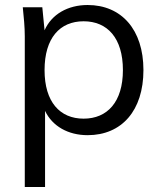

<svg xmlns="http://www.w3.org/2000/svg" viewBox="-20 -531 640 767"><path d="M79 -386V216H160V-88C189 -27 252 9 330 9C466 9 553 -89 553 -251C553 -413 465 -511 330 -511C251 -511 186 -474 158 -410L149 -502H71C75 -463 79 -423 79 -386ZM314 -57C219 -57 158 -124 158 -251C158 -379 219 -446 314 -446C409 -446 471 -379 471 -251C471 -124 409 -57 314 -57Z"/></svg>

Font: Poppy and Pepper
Style: Regular
Weight: 400
Designer: Thy Ha
Foundry: Thy Ha
Version: Version 0.001;Glyphs 3.2 (3227)